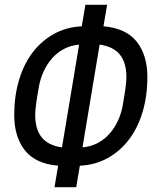

<svg xmlns="http://www.w3.org/2000/svg" viewBox="-20 -746 640 796"><path d="M221 -59Q127 -67 83 -123Q39 -179 39 -269Q39 -347 58.5 -413Q78 -479 114.5 -527.5Q151 -576 203 -605Q255 -634 319 -637L334 -726H424L409 -637Q503 -629 547 -573Q591 -517 591 -427Q591 -349 571.5 -283Q552 -217 515.5 -168.5Q479 -120 427 -91Q375 -62 311 -59L296 30H206ZM308 -561Q274 -558 246 -543.5Q218 -529 196.5 -505Q175 -481 160.5 -449Q146 -417 140 -380L131 -325Q129 -311 127.5 -296Q126 -281 126 -269Q126 -210 153 -176.5Q180 -143 237 -135ZM322 -135Q356 -138 384 -152.5Q412 -167 433.5 -191Q455 -215 469.5 -246.5Q484 -278 490 -316L499 -371Q501 -385 502.5 -400Q504 -415 504 -427Q504 -486 477 -519.5Q450 -553 393 -561Z"/></svg>

Font: IBM Plex Mono Text
Style: Italic
Weight: 450
Italic angle: -9°
Monospace: yes
Designer: Mike Abbink, Paul van der Laan, Pieter van Rosmalen
Foundry: Bold Monday
Version: Version 2.1